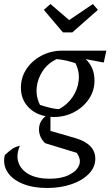

<svg xmlns="http://www.w3.org/2000/svg" viewBox="-50 -735 559 955"><path d="M217 -153Q209 -153 201 -154V-84L325 -48Q424 -19 424 55Q424 96 392.5 129Q361 162 306.5 181Q252 200 184 200Q113 200 61.5 178.5Q10 157 -13.5 119.5Q-37 82 -26 36Q-2 14 12.5 4.5Q27 -5 49 -10Q29 37 42 74Q55 111 95 132.5Q135 154 198 154Q255 154 293.5 135Q332 116 343.5 86.5Q355 57 331 25L174 -23Q144 -53 144 -91Q144 -132 177 -157Q121 -168 87.5 -206Q54 -244 54 -299Q54 -350 81.5 -391.5Q109 -433 156 -458Q203 -483 260 -483H479L466 -424L376 -441Q420 -400 420 -334Q420 -284 392.5 -243Q365 -202 319 -177.5Q273 -153 217 -153ZM243 -192Q285 -214 311 -252.5Q337 -291 341.5 -335.5Q346 -380 325 -421Q303 -428 280 -433.5Q257 -439 231 -441Q188 -420 162.5 -382Q137 -344 132.5 -299.5Q128 -255 149 -213Q181 -203 203 -198Q225 -193 243 -192ZM263 -574 168 -686 201 -715 294 -635 412 -715 437 -686 310 -574Z"/></svg>

Font: Piazzolla
Style: Italic
Weight: 400
Italic angle: -11.3°
Designer: Juan Pablo del Peral
Foundry: Huerta Tipografica
Version: Version 1.330